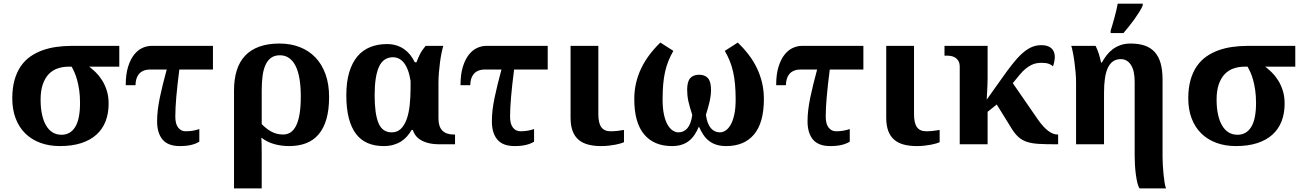

<svg xmlns="http://www.w3.org/2000/svg" viewBox="-20 -786 7092 1046"><path d="M571.8 -221.2Q571.8 -168 555.2 -125.2Q538.6 -82.5 505.4 -52.5Q472.2 -22.5 422.4 -6.3Q372.6 9.8 306.2 9.8Q247.1 9.8 199.2 -8.1Q151.4 -25.9 117.4 -59.3Q83.5 -92.8 65.2 -141.1Q46.9 -189.5 46.9 -250Q46.9 -306.6 59.1 -349.9Q71.3 -393.1 93 -424.8Q114.7 -456.5 145 -477.8Q175.3 -499 211.4 -512Q247.6 -524.9 288.3 -530.5Q329.1 -536.1 372.1 -536.1H629.9V-422.9H465.8Q482.4 -410.6 501 -392.6Q519.5 -374.5 535.4 -349.9Q551.3 -325.2 561.5 -293.2Q571.8 -261.2 571.8 -221.2ZM201.2 -242.2Q201.2 -198.2 208.7 -163.1Q216.3 -127.9 230.7 -103Q245.1 -78.1 266.4 -64.9Q287.6 -51.8 314.9 -51.8Q363.3 -51.8 389.6 -94.2Q416 -136.7 416 -225.1Q416 -264.6 411.4 -295.9Q406.7 -327.1 399.9 -351.3Q393.1 -375.5 385 -393.3Q377 -411.1 370.1 -422.9H355Q323.2 -422.9 295.2 -413.6Q267.1 -404.3 246.3 -383.1Q225.6 -361.8 213.4 -327.4Q201.2 -293 201.2 -242.2Z M1140.1 -407.2H957Q945.8 -319.8 940.4 -257.6Q935.1 -195.3 935.1 -150.9Q935.1 -110.4 950.9 -90.6Q966.8 -70.8 991.2 -70.8Q1013.7 -70.8 1032 -74.2Q1050.3 -77.6 1065.9 -83V-14.2Q1047.9 -2.9 1022.2 3.4Q996.6 9.8 960 9.8Q895.5 9.8 865.7 -25.6Q835.9 -61 835.9 -125Q835.9 -154.8 839.6 -186.3Q843.3 -217.8 850.3 -252.2Q857.4 -286.6 866.9 -325.2Q876.5 -363.8 888.2 -407.2H798.8Q776.9 -407.2 761.5 -400.6Q746.1 -394 736.6 -382.3Q727.1 -370.6 722.7 -355Q718.3 -339.4 718.3 -321.8H665Q665 -380.9 677.7 -421.9Q690.4 -462.9 710.7 -488.3Q731 -513.7 755.9 -524.9Q780.8 -536.1 805.2 -536.1H1140.1Z M1772.9 -257.8Q1772.9 -187.5 1758.1 -136.7Q1743.2 -85.9 1715.3 -53.5Q1687.5 -21 1647.2 -5.6Q1606.9 9.8 1555.7 9.8Q1512.2 9.8 1473.9 -1Q1435.5 -11.7 1403.8 -36.1Q1404.8 -22.5 1405.3 -0.2Q1405.8 22 1405.8 48.8V240.2H1254.9V-293Q1254.9 -354 1269.5 -401.6Q1284.2 -449.2 1314.7 -481.9Q1345.2 -514.6 1392.1 -531.7Q1439 -548.8 1502.9 -548.8Q1563 -548.8 1612.8 -529.5Q1662.6 -510.3 1698 -473.4Q1733.4 -436.5 1753.2 -382.3Q1772.9 -328.1 1772.9 -257.8ZM1618.7 -259.8Q1618.7 -313.5 1611.8 -355.2Q1605 -397 1590.8 -425.8Q1576.7 -454.6 1555.2 -469.7Q1533.7 -484.9 1504.9 -484.9Q1476.1 -484.9 1457 -471.2Q1438 -457.5 1426.5 -432.4Q1415 -407.2 1410.4 -371.8Q1405.8 -336.4 1405.8 -293V-109.9Q1430.2 -84.5 1458.5 -68.8Q1486.8 -53.2 1522.9 -53.2Q1544.4 -53.2 1562 -64.2Q1579.6 -75.2 1592.3 -99.6Q1605 -124 1611.8 -163.3Q1618.7 -202.6 1618.7 -259.8Z M2375 0Q2337.9 0 2312 -7.1Q2286.1 -14.2 2269 -25.4Q2252 -36.6 2242.4 -50.5Q2232.9 -64.5 2229 -78.1H2222.7Q2211.4 -59.1 2197.3 -43Q2183.1 -26.9 2164.6 -15.1Q2146 -3.4 2122.6 3.2Q2099.1 9.8 2069.8 9.8Q2021 9.8 1982.9 -6.6Q1944.8 -22.9 1919.2 -56.9Q1893.6 -90.8 1880.1 -143.1Q1866.7 -195.3 1866.7 -267.1Q1866.7 -339.4 1882.6 -392.1Q1898.4 -444.8 1927.2 -479Q1956.1 -513.2 1997.1 -529.5Q2038.1 -545.9 2087.9 -545.9Q2117.7 -545.9 2141.4 -538.1Q2165 -530.3 2183.8 -516.6Q2202.6 -502.9 2216.3 -485.1Q2230 -467.3 2239.7 -446.8H2249Q2257.3 -469.7 2268.3 -491.5Q2279.3 -513.2 2298.8 -536.1H2395Q2390.6 -522 2385.7 -498.5Q2380.9 -475.1 2377.2 -447.5Q2373.5 -419.9 2371.1 -390.4Q2368.7 -360.8 2368.7 -334V-140.1Q2368.7 -96.2 2389.9 -74.7Q2411.1 -53.2 2450.7 -53.2H2459V0ZM2113.8 -64.9Q2143.6 -64.9 2163.3 -83.7Q2183.1 -102.5 2195.1 -135.3Q2207 -168 2211.9 -212.4Q2216.8 -256.8 2216.8 -308.1V-345.2Q2211.4 -379.4 2202.1 -403.8Q2192.9 -428.2 2180.4 -443.8Q2168 -459.5 2152.8 -466.8Q2137.7 -474.1 2121.6 -474.1Q2068.4 -474.1 2044.7 -422.1Q2021 -370.1 2021 -267.1Q2021 -165 2042.2 -115Q2063.5 -64.9 2113.8 -64.9Z M2963.9 -407.2H2780.8Q2769.5 -319.8 2764.2 -257.6Q2758.8 -195.3 2758.8 -150.9Q2758.8 -110.4 2774.7 -90.6Q2790.5 -70.8 2814.9 -70.8Q2837.4 -70.8 2855.7 -74.2Q2874 -77.6 2889.6 -83V-14.2Q2871.6 -2.9 2845.9 3.4Q2820.3 9.8 2783.7 9.8Q2719.2 9.8 2689.5 -25.6Q2659.7 -61 2659.7 -125Q2659.7 -154.8 2663.3 -186.3Q2667 -217.8 2674.1 -252.2Q2681.2 -286.6 2690.7 -325.2Q2700.2 -363.8 2711.9 -407.2H2622.6Q2600.6 -407.2 2585.2 -400.6Q2569.8 -394 2560.3 -382.3Q2550.8 -370.6 2546.4 -355Q2542 -339.4 2542 -321.8H2488.8Q2488.8 -380.9 2501.5 -421.9Q2514.2 -462.9 2534.4 -488.3Q2554.7 -513.7 2579.6 -524.9Q2604.5 -536.1 2628.9 -536.1H2963.9Z M3239.7 -536.1V-164.1Q3239.7 -115.2 3255.9 -93Q3272 -70.8 3306.6 -70.8Q3324.7 -70.8 3344.2 -73Q3363.8 -75.2 3379.4 -78.1V-11.2Q3373 -8.3 3361.1 -4.6Q3349.1 -1 3332.8 2.2Q3316.4 5.4 3296.4 7.6Q3276.4 9.8 3254.4 9.8Q3215.3 9.8 3184.6 1.7Q3153.8 -6.3 3132.3 -24.4Q3110.8 -42.5 3099.6 -72.3Q3088.4 -102.1 3088.4 -145V-536.1Z M3936.5 9.8Q3905.8 9.8 3882.8 2.4Q3859.9 -4.9 3842.3 -18.6Q3824.7 -32.2 3811.8 -52Q3798.8 -71.8 3787.6 -96.2Q3776.9 -71.8 3763.9 -52Q3751 -32.2 3733.6 -18.6Q3716.3 -4.9 3693.6 2.4Q3670.9 9.8 3640.6 9.8Q3542.5 9.8 3489 -54.2Q3435.5 -118.2 3435.5 -246.1Q3435.5 -293.5 3445.6 -335.4Q3455.6 -377.4 3474.1 -415.5Q3492.7 -453.6 3518.8 -488Q3544.9 -522.5 3577.6 -554.2L3648.4 -508.8Q3632.8 -481.9 3621.6 -454.1Q3610.4 -426.3 3603.3 -394.8Q3596.2 -363.3 3593 -326.4Q3589.8 -289.6 3589.8 -244.1Q3589.8 -195.3 3597.4 -161.1Q3605 -127 3617.4 -105.7Q3629.9 -84.5 3645.3 -74.7Q3660.6 -64.9 3675.8 -64.9Q3705.1 -64.9 3724.6 -87.2Q3744.1 -109.4 3751.5 -159.2Q3744.1 -182.6 3738.8 -200.9Q3733.4 -219.2 3730 -235.4Q3726.6 -251.5 3725.1 -266.4Q3723.6 -281.2 3723.6 -296.9Q3723.6 -341.3 3740.2 -360.1Q3756.8 -378.9 3788.6 -378.9Q3820.3 -378.9 3836.9 -360.1Q3853.5 -341.3 3853.5 -296.9Q3853.5 -281.2 3851.8 -266.6Q3850.1 -252 3846.7 -236.3Q3843.3 -220.7 3838.1 -202.1Q3833 -183.6 3825.7 -160.2Q3833 -110.4 3852.8 -87.6Q3872.6 -64.9 3901.9 -64.9Q3917.5 -64.9 3932.6 -74.7Q3947.8 -84.5 3960.2 -105.7Q3972.7 -127 3980.2 -161.1Q3987.8 -195.3 3987.8 -244.1Q3987.8 -289.6 3984.4 -326.4Q3981 -363.3 3973.9 -394.8Q3966.8 -426.3 3955.6 -454.1Q3944.3 -481.9 3928.7 -508.8L3999.5 -554.2Q4032.2 -522.5 4058.6 -488Q4085 -453.6 4103.3 -415.5Q4121.6 -377.4 4131.6 -335.4Q4141.6 -293.5 4141.6 -246.1Q4141.6 -118.2 4088.4 -54.2Q4035.2 9.8 3936.5 9.8Z M4683.6 -407.2H4500.5Q4489.3 -319.8 4483.9 -257.6Q4478.5 -195.3 4478.5 -150.9Q4478.5 -110.4 4494.4 -90.6Q4510.3 -70.8 4534.7 -70.8Q4557.1 -70.8 4575.4 -74.2Q4593.8 -77.6 4609.4 -83V-14.2Q4591.3 -2.9 4565.7 3.4Q4540 9.8 4503.4 9.8Q4439 9.8 4409.2 -25.6Q4379.4 -61 4379.4 -125Q4379.4 -154.8 4383.1 -186.3Q4386.7 -217.8 4393.8 -252.2Q4400.9 -286.6 4410.4 -325.2Q4419.9 -363.8 4431.6 -407.2H4342.3Q4320.3 -407.2 4304.9 -400.6Q4289.6 -394 4280 -382.3Q4270.5 -370.6 4266.1 -355Q4261.7 -339.4 4261.7 -321.8H4208.5Q4208.5 -380.9 4221.2 -421.9Q4233.9 -462.9 4254.2 -488.3Q4274.4 -513.7 4299.3 -524.9Q4324.2 -536.1 4348.6 -536.1H4683.6Z M4959.5 -536.1V-164.1Q4959.5 -115.2 4975.6 -93Q4991.7 -70.8 5026.4 -70.8Q5044.4 -70.8 5064 -73Q5083.5 -75.2 5099.1 -78.1V-11.2Q5092.8 -8.3 5080.8 -4.6Q5068.8 -1 5052.5 2.2Q5036.1 5.4 5016.1 7.6Q4996.1 9.8 4974.1 9.8Q4935.1 9.8 4904.3 1.7Q4873.5 -6.3 4852.1 -24.4Q4830.6 -42.5 4819.3 -72.3Q4808.1 -102.1 4808.1 -145V-536.1Z M5433.6 -353Q5466.8 -400.4 5494.4 -435.5Q5522 -470.7 5547.6 -493.9Q5573.2 -517.1 5598.6 -528.6Q5624 -540 5653.3 -540Q5689.5 -540 5708 -522.9Q5726.6 -505.9 5726.6 -475.1Q5726.6 -469.2 5725.6 -462.2Q5724.6 -455.1 5723.1 -448Q5721.7 -440.9 5720 -434.8Q5718.3 -428.7 5716.3 -424.8Q5709 -432.6 5694.3 -438.2Q5679.7 -443.8 5655.3 -443.8Q5642.1 -443.8 5628.4 -441.7Q5614.7 -439.5 5600.1 -432.6Q5585.4 -425.8 5569.3 -413.1Q5553.2 -400.4 5535.2 -378.9L5497.6 -333L5637.2 -130.9Q5692.9 -53.2 5741.2 -53.2H5744.6V0H5730.5Q5675.8 0 5638.4 -2.2Q5601.1 -4.4 5574.5 -13.2Q5547.9 -22 5528.1 -39.8Q5508.3 -57.6 5489.3 -88.9L5410.2 -216.8L5360.4 -176.8V0H5208.5V-421.9Q5208.5 -441.9 5201.4 -453.9Q5194.3 -465.8 5183.6 -472.4Q5172.9 -479 5160.4 -481Q5147.9 -482.9 5137.2 -482.9H5125.5V-536.1H5360.4V-358.9Q5360.4 -345.7 5359.6 -325.9Q5358.9 -306.2 5357.9 -287.6Q5356.4 -266.1 5355.5 -243.2Z M5842.3 -338.9Q5842.3 -362.8 5839.8 -391.1Q5837.4 -419.4 5833.7 -446.8Q5830.1 -474.1 5825.4 -497.8Q5820.8 -521.5 5816.4 -536.1H5948.7Q5959 -515.6 5966.1 -493.4Q5973.1 -471.2 5978.5 -444.8H5982.4Q5993.7 -464.8 6007.8 -483.6Q6022 -502.4 6040.8 -516.8Q6059.6 -531.2 6083.7 -540Q6107.9 -548.8 6139.6 -548.8Q6183.6 -548.8 6216.3 -537.6Q6249 -526.4 6270.8 -502.4Q6292.5 -478.5 6303 -441.2Q6313.5 -403.8 6313.5 -352.1V68.8Q6313.5 87.9 6314.9 113.3Q6316.4 138.7 6318.8 163.6Q6321.3 188.5 6324.7 209.5Q6328.1 230.5 6332.5 240.2H6188.5Q6181.2 231 6176.3 210.4Q6171.4 189.9 6168 164.6Q6164.6 139.2 6163.1 112.1Q6161.6 85 6161.6 63V-339.8Q6161.6 -401.9 6140.9 -432.9Q6120.1 -463.9 6086.4 -463.9Q6060.5 -463.9 6043 -451.2Q6025.4 -438.5 6014.6 -414.6Q6003.9 -390.6 5999.3 -356.7Q5994.6 -322.8 5994.6 -279.8V0H5842.3ZM6030.8 -619.1Q6035.6 -634.3 6041 -652.8Q6046.4 -671.4 6051.8 -691.2Q6057.1 -710.9 6061.8 -730.2Q6066.4 -749.5 6069.3 -766.1H6205.6V-755.9Q6198.7 -740.2 6186.8 -720.9Q6174.8 -701.7 6160.4 -681.6Q6146 -661.6 6130.4 -642.1Q6114.7 -622.6 6100.6 -606H6030.8Z M6978.5 -221.2Q6978.5 -168 6961.9 -125.2Q6945.3 -82.5 6912.1 -52.5Q6878.9 -22.5 6829.1 -6.3Q6779.3 9.8 6712.9 9.8Q6653.8 9.8 6606 -8.1Q6558.1 -25.9 6524.2 -59.3Q6490.2 -92.8 6471.9 -141.1Q6453.6 -189.5 6453.6 -250Q6453.6 -306.6 6465.8 -349.9Q6478 -393.1 6499.8 -424.8Q6521.5 -456.5 6551.8 -477.8Q6582 -499 6618.2 -512Q6654.3 -524.9 6695.1 -530.5Q6735.8 -536.1 6778.8 -536.1H7036.6V-422.9H6872.6Q6889.2 -410.6 6907.7 -392.6Q6926.3 -374.5 6942.1 -349.9Q6958 -325.2 6968.3 -293.2Q6978.5 -261.2 6978.5 -221.2ZM6607.9 -242.2Q6607.9 -198.2 6615.5 -163.1Q6623 -127.9 6637.5 -103Q6651.9 -78.1 6673.1 -64.9Q6694.3 -51.8 6721.7 -51.8Q6770 -51.8 6796.4 -94.2Q6822.8 -136.7 6822.8 -225.1Q6822.8 -264.6 6818.1 -295.9Q6813.5 -327.1 6806.6 -351.3Q6799.8 -375.5 6791.7 -393.3Q6783.7 -411.1 6776.9 -422.9H6761.7Q6730 -422.9 6701.9 -413.6Q6673.8 -404.3 6653.1 -383.1Q6632.3 -361.8 6620.1 -327.4Q6607.9 -293 6607.9 -242.2Z"/></svg>

Font: Droids
Style: b
Weight: 700
Foundry: Ascender Corporation
Version: Version 1.00 build 113